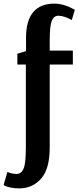

<svg xmlns="http://www.w3.org/2000/svg" viewBox="-56 -780 434 1062"><path d="M51 262Q22 262 0.5 257Q-21 252 -28 248L-36 243L-15 171Q9 182 36 182Q62 182 74.5 152.5Q87 123 87 36V-423H40V-483L87 -497V-500H88V-571Q88 -760 246 -760Q271 -760 299 -751.5Q327 -743 342 -734L358 -726L341 -669Q298 -693 267 -693Q242 -693 230.5 -665Q219 -637 219 -556V-500H347V-423H219V36Q219 155 171 208.5Q123 262 51 262Z"/></svg>

Font: Arsenal
Style: Bold
Weight: 700
Designer: Andrij Shevchenko
Foundry: Stairsfor
Version: Version 2.001;PS 002.001;hotconv 1.0.88;makeotf.lib2.5.64775